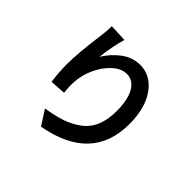

<svg xmlns="http://www.w3.org/2000/svg" viewBox="-186 -1038 1350 1350"><g transform="rotate(45 488.5 -363.0)"><path d="M351.6 -783.2Q323.2 -687.5 311.5 -575.2Q351.6 -642.6 415 -690.4Q478.5 -738.3 554.7 -738.3Q659.2 -738.3 727.1 -643.6Q794.9 -548.8 794.9 -390.6Q794.9 -14.6 368.2 62.5L296.9 -47.9Q384.8 -61.5 446.8 -82.5Q508.8 -103.5 561.5 -142.1Q614.3 -180.7 640.6 -242.7Q667 -304.7 667 -390.6Q667 -502.9 631.3 -564.9Q595.7 -627 533.2 -627Q477.5 -627 425.8 -578.1Q374 -529.3 343.8 -460Q313.5 -390.6 310.5 -325.2Q306.6 -277.3 314.5 -220.7L197.3 -212.9Q185.5 -301.8 185.5 -375Q185.5 -490.2 212.9 -687.5Q220.7 -747.1 220.7 -789.1Z"/></g></svg>

Font: Min Sans Bold
Style: Regular
Weight: 700
Designer: Jinseong-Kim, NotoSansCJK, Nunito
Foundry: Jinseong-Kim
Version: Version 1.400;Glyphs 3.1.2 (3151)